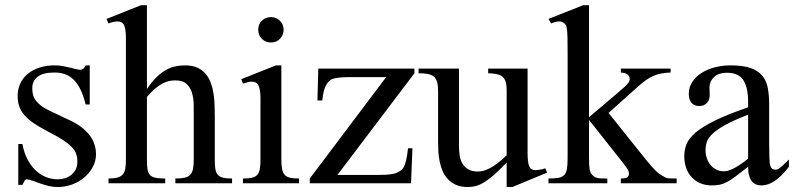

<svg xmlns="http://www.w3.org/2000/svg" viewBox="-20 -715 3098 749"><path d="M354.5 -112.8Q354.5 -87.4 342.3 -64.2Q330.1 -41 309.6 -23.4Q289.1 -5.9 262 4.4Q234.9 14.6 205.1 14.6Q187 14.6 170.2 10.5Q153.3 6.3 137.9 1Q122.6 -4.4 109.1 -9.3Q95.7 -14.2 84.5 -15.6Q79.1 -15.6 74.7 -7.8Q70.3 0 67.4 6.3H51.3V-153.3H67.4Q73.7 -119.1 87.2 -93.5Q100.6 -67.9 118.9 -50.5Q137.2 -33.2 159.2 -24.4Q181.2 -15.6 205.1 -15.6Q223.1 -15.6 237.3 -21Q251.5 -26.4 261.2 -35.4Q271 -44.4 276.4 -56.4Q281.7 -68.4 281.7 -81.5Q282.2 -98.1 278.1 -112.1Q273.9 -126 261.7 -139.4Q249.5 -152.8 227.3 -167.7Q205.1 -182.6 168.5 -201.2Q132.8 -219.7 109.6 -235.8Q86.4 -252 73 -268.6Q59.6 -285.2 54.2 -302.7Q48.8 -320.3 48.8 -340.8Q48.8 -365.7 58.3 -387.5Q67.9 -409.2 86.4 -425.3Q105 -441.4 132.1 -450.7Q159.2 -460 194.3 -460Q209.5 -460 224.4 -457.3Q239.3 -454.6 252.4 -451.4Q265.6 -448.2 275.9 -445.6Q286.1 -442.9 292 -442.9Q298.8 -442.9 303.5 -445.6Q308.1 -448.2 314 -460H330.1V-307.6H314Q305.2 -343.8 293 -367.7Q280.8 -391.6 265.6 -405.8Q250.5 -419.9 232.2 -426Q213.9 -432.1 192.9 -432.1Q147.9 -432.1 127.2 -415.8Q106.4 -399.4 106 -373.5Q105.5 -360.4 108.2 -347.9Q110.8 -335.4 118.9 -324Q127 -312.5 141.4 -301.8Q155.8 -291 179.2 -280.3L251.5 -246.1Q302.2 -222.7 328.4 -189Q354.5 -155.3 354.5 -112.8Z M664.1 0V-18.6Q685.5 -18.6 699.2 -21.5Q712.9 -24.4 721.2 -32.5Q729.5 -40.5 732.7 -54.9Q735.8 -69.3 735.8 -91.8V-258.8Q735.8 -280.8 735.6 -305.7Q735.4 -330.6 729.2 -351.8Q723.1 -373 708.3 -387.2Q693.4 -401.4 664.1 -401.4Q652.8 -401.4 640.9 -399.2Q628.9 -397 615.5 -390.1Q602.1 -383.3 586.7 -370.6Q571.3 -357.9 553.2 -336.9V-91.8Q553.2 -69.3 555.4 -54.9Q557.6 -40.5 564.9 -32.5Q572.3 -24.4 586.4 -21.5Q600.6 -18.6 624.5 -18.6V0H403.3V-18.6Q425.3 -18.6 438.7 -22.5Q452.1 -26.4 459.2 -34.9Q466.3 -43.5 468.8 -57.4Q471.2 -71.3 471.2 -91.8V-564Q471.2 -599.1 464.8 -615.2Q458.5 -631.3 438.5 -631.3Q432.1 -631.3 423.1 -629.6Q414.1 -627.9 403.3 -623.5L395.5 -641.1L530.3 -694.8H553.2V-367.7Q572.8 -397 591.8 -415Q610.8 -433.1 629.4 -443.1Q647.9 -453.1 666 -456.5Q684.1 -460 701.7 -460Q730 -460 749.5 -451.2Q769 -442.4 782 -427.2Q794.9 -412.1 802.2 -392.1Q809.6 -372.1 813 -349.9Q816.4 -327.6 817.1 -304.2Q817.9 -280.8 817.9 -258.8V-91.8Q817.9 -70.3 820.1 -56.2Q822.3 -42 829.3 -33.7Q836.4 -25.4 849.6 -22Q862.8 -18.6 885.3 -18.6V0Z M1086.4 -599.6Q1086.4 -578.6 1072.5 -564Q1058.6 -549.3 1037.1 -549.3Q1015.6 -549.3 1001.5 -563.5Q987.3 -577.6 987.3 -599.6Q987.3 -610.4 991.2 -619.4Q995.1 -628.4 1002 -634.8Q1008.8 -641.1 1017.8 -644.8Q1026.9 -648.4 1037.1 -648.4Q1047.4 -648.4 1056.4 -644.5Q1065.4 -640.6 1072 -634Q1078.6 -627.4 1082.5 -618.7Q1086.4 -609.9 1086.4 -599.6ZM927.7 0V-18.6Q948.7 -18.6 962.2 -21.5Q975.6 -24.4 983.2 -32.5Q990.7 -40.5 993.4 -54.9Q996.1 -69.3 996.1 -91.8V-331.1Q996.1 -363.3 989 -379.9Q981.9 -396.5 962.4 -396.5Q955.6 -396.5 947.3 -394.5Q939 -392.6 927.7 -388.7L921.4 -406.2L1056.6 -460H1077.6V-91.8Q1077.6 -69.3 1080.6 -54.9Q1083.5 -40.5 1091.1 -32.5Q1098.6 -24.4 1112.1 -21.5Q1125.5 -18.6 1146.5 -18.6V0Z M1296.4 -32.7H1460.4Q1510.7 -32.7 1528.3 -41.5Q1536.6 -45.4 1543 -49.3Q1549.3 -53.2 1554.4 -62.3Q1559.6 -71.3 1564 -88.6Q1568.4 -106 1571.8 -136.7H1588.9L1583.5 0H1188.5V-18.6L1486.3 -414.1H1338.4Q1315.4 -414.1 1300 -411.9Q1284.7 -409.7 1275.9 -406.7Q1261.7 -400.4 1251.5 -381.8Q1241.2 -363.3 1237.3 -323.2H1218.3L1221.7 -447.3H1596.7V-429.2Z M1978.5 14.6H1956.5V-81.1Q1928.2 -51.3 1907 -32.7Q1885.7 -14.2 1868.4 -3.7Q1851.1 6.8 1835.9 10.7Q1820.8 14.6 1804.7 14.6Q1778.8 14.6 1760 6.6Q1741.2 -1.5 1728.3 -14.9Q1715.3 -28.3 1707.5 -45.9Q1699.7 -63.5 1695.6 -82.8Q1691.4 -102.1 1690.2 -122.1Q1689 -142.1 1689 -159.7V-359.9Q1689 -381.8 1685.1 -395.5Q1681.2 -409.2 1672.1 -416.5Q1663.1 -423.8 1648.4 -426.5Q1633.8 -429.2 1612.8 -429.2V-447.3H1770.5V-147.9Q1770.5 -128.9 1772.9 -110.6Q1775.4 -92.3 1783.4 -77.9Q1791.5 -63.5 1806.2 -54.7Q1820.8 -45.9 1844.7 -45.9Q1854.5 -45.9 1866 -48.8Q1877.4 -51.8 1891.4 -59.1Q1905.3 -66.4 1921.4 -78.6Q1937.5 -90.8 1956.5 -109.4V-363.8Q1956.5 -384.3 1952.4 -396.7Q1948.2 -409.2 1939.5 -416.3Q1930.7 -423.3 1917 -426Q1903.3 -428.7 1884.3 -429.2V-447.3H2038.1V-118.7Q2038.1 -98.6 2039.8 -85.7Q2041.5 -72.8 2045.2 -64.9Q2048.8 -57.1 2054.7 -54.2Q2060.5 -51.3 2068.4 -51.3Q2075.2 -51.3 2085.9 -53Q2096.7 -54.7 2107.4 -58.6L2114.3 -41.5Z M2401.9 0V-18.6Q2416 -18.6 2422.9 -20.8Q2429.7 -22.9 2432.1 -29.8Q2433.6 -33.7 2433.6 -37.6Q2433.6 -42 2431.9 -46.9Q2430.2 -51.8 2426 -58.3Q2421.9 -64.9 2414.6 -74.2L2277.8 -247.1V-101.1Q2277.8 -85 2278.3 -74.2Q2278.8 -63.5 2280 -55.9Q2281.2 -48.3 2283.2 -43.5Q2285.2 -38.6 2288.6 -34.7Q2293 -29.8 2297.1 -26.6Q2301.3 -23.4 2307.6 -21.5Q2314 -19.5 2323.7 -19Q2333.5 -18.6 2349.1 -18.6V0H2119.6V-18.6Q2143.1 -18.6 2158.2 -21.2Q2173.3 -23.9 2181.6 -32.7Q2188.5 -40 2191.4 -55.7Q2194.3 -71.3 2194.3 -98.1V-505.4Q2194.3 -543.9 2193.8 -565.9Q2193.4 -587.9 2191.9 -599.9Q2190.4 -611.8 2187.7 -616.5Q2185.1 -621.1 2180.7 -624.5Q2177.7 -627 2173.8 -628.9Q2169.9 -630.9 2164.1 -631.3Q2158.2 -631.8 2149.9 -630.1Q2141.6 -628.4 2129.9 -623.5L2119.6 -641.1L2254.9 -694.8H2277.8V-257.8L2390.6 -353.5Q2406.2 -366.7 2415.5 -375.2Q2424.8 -383.8 2429.4 -389.6Q2434.1 -395.5 2435.3 -399.4Q2436.5 -403.3 2436.5 -406.7Q2436.5 -417 2428.7 -423.8Q2420.9 -430.7 2401.9 -432.1V-447.3H2596.2V-432.1Q2556.2 -430.7 2530.3 -419.4Q2517.1 -414.1 2502.7 -404.3Q2488.3 -394.5 2471.2 -379.4L2354 -274.4L2471.2 -127.9Q2490.2 -104 2503.2 -88.1Q2516.1 -72.3 2525.1 -62.3Q2534.2 -52.2 2540.5 -46.4Q2546.9 -40.5 2552.2 -36.6Q2557.6 -32.7 2563.2 -29.8Q2568.8 -26.9 2577.1 -22Q2582 -19.5 2592.8 -19Q2603.5 -18.6 2619.6 -18.6V0Z M3057.6 -64.5Q3002.4 8.3 2950.7 8.3Q2939.9 8.3 2930.4 4.9Q2920.9 1.5 2913.8 -6.8Q2906.7 -15.1 2902.6 -29.1Q2898.4 -43 2898.4 -64.5Q2869.1 -41.5 2849.9 -27.1Q2830.6 -12.7 2815.7 -4.9Q2800.8 2.9 2787.4 5.6Q2773.9 8.3 2756.3 8.3Q2732.4 8.3 2712.9 0.2Q2693.4 -7.8 2679.2 -22.7Q2665 -37.6 2657.2 -58.8Q2649.4 -80.1 2649.4 -106Q2649.4 -130.9 2658.4 -153.3Q2667.5 -175.8 2694.3 -198.5Q2721.2 -221.2 2770 -245.1Q2818.8 -269 2898.4 -296.4V-314.9Q2898.4 -347.2 2893.3 -369.1Q2888.2 -391.1 2877.9 -405Q2867.7 -418.9 2852.1 -425Q2836.4 -431.2 2814.9 -431.2Q2784.2 -431.2 2766.6 -415.3Q2749 -399.4 2747.6 -376.5L2748.5 -347.2Q2749.5 -326.2 2738 -313.7Q2726.6 -301.3 2708 -301.3Q2688.5 -301.3 2677.7 -313.7Q2667 -326.2 2667 -348.1Q2667 -374.5 2680.4 -395.3Q2693.8 -416 2716.6 -430.4Q2739.3 -444.8 2768.8 -452.4Q2798.3 -460 2830.6 -460Q2878.9 -460 2908.4 -449.5Q2938 -439 2954.1 -419.2Q2970.2 -399.4 2975.3 -371.1Q2980.5 -342.8 2980.5 -307.6V-155.3Q2980.5 -124 2981.4 -104Q2982.4 -84 2982.9 -77.1Q2985.4 -64 2990.2 -58.6Q2995.1 -53.2 3004.4 -53.2Q3008.8 -53.2 3012.7 -54.4Q3016.6 -55.7 3022 -59.6Q3027.3 -63.5 3035.6 -71.3Q3043.9 -79.1 3057.6 -92.8ZM2898.4 -267.6Q2841.8 -245.6 2808.8 -227.3Q2775.9 -209 2758.8 -192.4Q2741.7 -175.8 2737.1 -160.4Q2732.4 -145 2732.4 -128.9Q2732.4 -111.3 2737.8 -96.7Q2743.2 -82 2752.2 -71Q2761.2 -60.1 2773.7 -53.7Q2786.1 -47.4 2800.3 -46.9Q2819.3 -45.9 2843.5 -58.6Q2867.7 -71.3 2898.4 -96.2Z"/></svg>

Font: Doulos SIL Compact
Style: Regular
Weight: 400
Designer: Walt Agee, Victor Gaultney, Peter Martin, Debbi Hosken
Foundry: SIL International
Version: Version 4.110; 2011; Maintenance release ; LnSpcTght